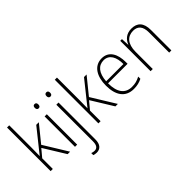

<svg xmlns="http://www.w3.org/2000/svg" viewBox="-51 -1442 2365 2365"><g transform="rotate(-45 1131.5 -259.5)"><path d="M120 -375V-760H82V0H120V-185L203 -284L378 0H421L229 -312L405 -529H360L168 -289C150 -268 137 -250 119 -227H118C119 -278 120 -324 120 -375Z M525 -725C503 -725 495 -709 495 -688C495 -667 504 -651 525 -651C547 -651 556 -666 556 -688C556 -709 549 -725 525 -725ZM544 -529H506V0H544Z M699 -688C699 -667 709 -651 730 -651C752 -651 761 -666 761 -688C761 -709 753 -725 730 -725C708 -725 699 -709 699 -688ZM646 241C706 241 748 202 748 113V-529H710V110C710 173 688 206 643 206C626 206 609 203 593 196V232C606 237 623 241 646 241Z M952 -375V-760H914V0H952V-185L1035 -284L1210 0H1253L1061 -312L1237 -529H1192L1000 -289C982 -268 969 -250 951 -227H950C951 -278 952 -324 952 -375Z M1509 -539C1375 -539 1308 -421 1308 -262C1308 -99 1376 10 1524 10C1581 10 1624 -1 1668 -23V-61C1616 -34 1579 -25 1525 -25C1408 -25 1346 -110 1347 -265H1687V-297C1687 -431 1634 -539 1509 -539ZM1509 -505C1606 -505 1650 -418 1649 -299H1348C1357 -435 1417 -505 1509 -505Z M2026 -539C1934 -539 1883 -485 1861 -426H1858L1853 -529H1823V0H1861V-300C1861 -438 1925 -505 2023 -505C2102 -505 2147 -458 2147 -351V0H2185V-356C2185 -482 2128 -539 2026 -539Z"/></g></svg>

Font: Noto Sans Thai Looped SemiCondensed ExtraLight
Style: Regular
Weight: 200
Width: 4
Designer: Sasikarn Vongin, Ben Mitchell
Foundry: The Fontpad Ltd
Version: Version 1.001